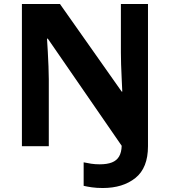

<svg xmlns="http://www.w3.org/2000/svg" viewBox="-20 -734 853 964"><path d="M496 210Q465 210 441 206.5Q417 203 400 199V81Q418 85 438 88Q458 91 481 91Q518 91 542 81.5Q566 72 578 51.5Q590 31 591 -2L220 -540H216Q218 -512 220 -474.5Q222 -437 223.5 -400Q225 -363 225 -336V0H90V-714H281L591 -274H594Q593 -302 591 -338.5Q589 -375 588 -411Q587 -447 587 -471V-714H723V0Q723 109 660 159.5Q597 210 496 210Z"/></svg>

Font: Noto Sans Tai Tham
Style: Regular
Weight: 400
Designer: Monotype Design Team 2013. Revised by David WIlliams 2020
Foundry: Monotype Imaging Inc.
Version: Version 2.002